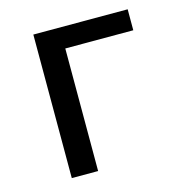

<svg xmlns="http://www.w3.org/2000/svg" viewBox="-85 -612 656 690"><g transform="rotate(-15 242.5 -267.0)"><path d="M99 -534H450V-456H197V0H99Z"/></g></svg>

Font: Nebula Sans Medium
Style: Regular
Weight: 500
Designer: Paul D. Hunt for Adobe (as Source Sans)
Foundry: Nebula Entertainment & Broadcasting LLC
Version: Version 1.010